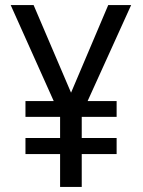

<svg xmlns="http://www.w3.org/2000/svg" viewBox="-20 -734 560 754"><path d="M259 -370 405 -714H495L324 -337H438V-275H301V-192H438V-129H301V0H216V-129H80V-192H216V-275H80V-337H191L22 -714H112Z"/></svg>

Font: Noto Sans Gurmukhi UI SemiCondensed
Style: Regular
Weight: 400
Width: 4
Designer: Jelle Bosma - Monotype Design Team
Foundry: Monotype Imaging Inc.
Version: Version 2.004; ttfautohint (v1.8.4.7-5d5b)